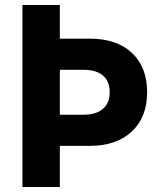

<svg xmlns="http://www.w3.org/2000/svg" viewBox="-20 -750 640 770"><path d="M70 0V-730H220V-595H340Q448 -595 509 -538Q570 -481 570 -380Q570 -280 508.5 -222.5Q447 -165 340 -165H220V0ZM220 -290H315Q366 -290 393 -313.5Q420 -337 420 -380Q420 -424 393 -447Q366 -470 315 -470H220Z"/></svg>

Font: JetBrains Mono NL ExtraBold
Style: Regular
Weight: 800
Designer: Philipp Nurullin, Konstantin Bulenkov
Foundry: JetBrains
Version: Version 2.304; ttfautohint (v1.8.4.7-5d5b)